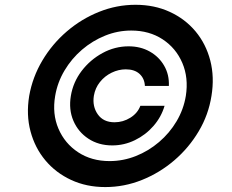

<svg xmlns="http://www.w3.org/2000/svg" viewBox="-20 -758 955 790"><path d="M413.1 11.7Q335.9 11.7 272.7 -17.6Q209.5 -46.9 166.5 -98.4Q123.5 -149.9 105.5 -217.8Q87.4 -285.6 100.1 -363.3Q113.8 -440.9 154.3 -509Q194.8 -577.1 254.9 -628.7Q314.9 -680.2 387.5 -709.2Q460 -738.3 537.6 -738.3Q615.2 -738.3 678.5 -709.2Q741.7 -680.2 784.7 -628.7Q827.6 -577.1 845.2 -509Q862.8 -440.9 850.1 -363.3Q837.9 -285.6 797.6 -217.8Q757.3 -149.9 697.3 -98.4Q637.2 -46.9 564.2 -17.6Q491.2 11.7 413.1 11.7ZM430.7 -95.2Q486.8 -95.2 539.1 -116Q591.3 -136.7 634.5 -173.6Q677.7 -210.4 706.5 -259Q735.4 -307.6 744.6 -363.3Q756.3 -438 730.2 -499Q704.1 -560.1 649.2 -596.2Q594.2 -632.3 520 -632.3Q464.4 -632.3 412.4 -611.3Q360.4 -590.3 317.4 -553.5Q274.4 -516.6 245.4 -467.8Q216.3 -418.9 207 -363.3Q194.3 -289.6 220.5 -228.5Q246.6 -167.5 301.8 -131.3Q356.9 -95.2 430.7 -95.2ZM271.5 -363.3Q280.8 -419.9 315.9 -466.1Q351.1 -512.2 401.9 -539.8Q452.6 -567.4 509.3 -567.4Q558.1 -567.4 596.2 -545.9Q634.3 -524.4 655.5 -487.5Q676.8 -450.7 674.8 -404.3H576.2Q574.7 -435.1 554.2 -453.9Q533.7 -472.7 497.6 -472.7Q467.8 -472.7 439.5 -459Q411.1 -445.3 391.4 -420.7Q371.6 -396 366.2 -363.8Q359.4 -320.3 382.3 -287.6Q405.3 -254.9 451.2 -254.9Q486.3 -254.9 516.4 -273.7Q546.4 -292.5 557.6 -322.8H657.2Q643.6 -276.4 611.3 -239.5Q579.1 -202.6 534.9 -181.2Q490.7 -159.7 441.9 -159.7Q385.7 -159.7 343.8 -187.3Q301.8 -214.8 282 -261Q262.2 -307.1 271.5 -363.3Z"/></svg>

Font: Inter Semi Bold
Style: Italic
Weight: 600
Italic angle: -9.39999°
Designer: Rasmus Andersson
Foundry: rsms
Version: Version 4.000;git-3c8e0fc